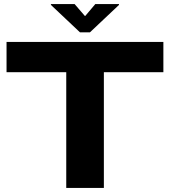

<svg xmlns="http://www.w3.org/2000/svg" viewBox="-20 -919 831 939"><path d="M779 -566H488V0H304V-566H12V-714H779ZM562 -895 420 -761H371L229 -895V-899H345L395 -841H397L446 -899H562Z"/></svg>

Font: Non Bureau Extended
Style: Bold
Weight: 700
Width: 7
Designer: Jona Saucedo
Foundry: Non Foundry
Version: Version 1.000; ttfautohint (v1.8.4)